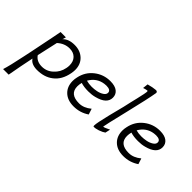

<svg xmlns="http://www.w3.org/2000/svg" viewBox="-131 -1082 1755 1755"><g transform="rotate(45 746.5 -204.5)"><path d="M439 -192Q420 -90 352 -39Q289 10 192 9Q121 7 94 -36L86 3Q71 72 44 222H-28Q-8 161 25 2L40 -69Q74 -235 90 -316Q102 -375 104 -389H173L162 -354Q201 -397 279 -397Q352 -397 398 -353.5Q444 -310 444 -238Q444 -219 439 -192ZM374 -194Q378 -211 378 -231Q378 -283 348.5 -312.5Q319 -342 269 -342Q204 -342 151 -294Q119 -156 106 -92Q138 -44 206 -44Q268 -44 314 -87Q362 -130 374 -194Z M867 -303Q867 -224 749 -194Q713 -184 667 -184Q609 -184 570 -197Q563 -172 563 -147Q563 -47 684 -47Q744 -47 801 -94L819 -38Q752 8 668 8Q587 8 541 -38Q498 -81 498 -152Q498 -176 504 -201Q522 -288 589.5 -341Q657 -394 744 -394Q804 -394 835.5 -369.5Q867 -345 867 -303ZM747 -339Q739 -339 721 -337Q635 -325 589 -245Q621 -236 658 -236Q690 -236 722 -242.5Q754 -249 779 -265Q804 -281 804 -303Q804 -339 747 -339Z M1116 -612Q1102 -526 1049 -307Q990 -62 991 -55Q991 -53 994 -53Q1004 -53 1055 -78L1044 -29Q1026 -15 987 -1Q952 11 929 9Q925 9 925 -3Q925 -34 957 -164Q964 -189 976 -239Q988 -289 995 -314Q1000 -338 1011 -385Q1022 -432 1028 -456Q1049 -544 1049 -564Q1049 -572 1042 -572Q1039 -572 1019.5 -567Q1000 -562 999 -560L1005 -613Q1059 -628 1091 -630Q1102 -632 1109.5 -627Q1117 -622 1116 -612Z M1509 -303Q1509 -224 1391 -194Q1355 -184 1309 -184Q1251 -184 1212 -197Q1205 -172 1205 -147Q1205 -47 1326 -47Q1386 -47 1443 -94L1461 -38Q1394 8 1310 8Q1229 8 1183 -38Q1140 -81 1140 -152Q1140 -176 1146 -201Q1164 -288 1231.5 -341Q1299 -394 1386 -394Q1446 -394 1477.5 -369.5Q1509 -345 1509 -303ZM1389 -339Q1381 -339 1363 -337Q1277 -325 1231 -245Q1263 -236 1300 -236Q1332 -236 1364 -242.5Q1396 -249 1421 -265Q1446 -281 1446 -303Q1446 -339 1389 -339Z"/></g></svg>

Font: GFS Neohellenic Rg
Style: Italic
Weight: 400
Italic angle: -12°
Designer: Takis Katsoulidis and George D. Matthiopoulos
Foundry: Takis Katsoulidis and George D. Matthiopoulos
Version: Version 1.0